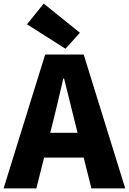

<svg xmlns="http://www.w3.org/2000/svg" viewBox="-28 -1047 716 1067"><path d="M336 -776 122 -912 215 -1027 416 -865ZM403 -309 328 -611H324Q285 -443 267 -372L251 -309ZM437 -171H217L174 0H-8L223 -744H437L668 0H480Z"/></svg>

Font: KaiGen Gothic KR Heavy
Style: Heavy
Weight: 900
Designer: Ryoko NISHIZUKA  (kana & ideographs); Paul D. Hunt (Latin, Greek & Cyrillic); Wenlong ZHANG  (bopomofo); Sandoll Communi
Foundry: Adobe Systems Incorporated
Version: Version 1.002 March 28, 2018